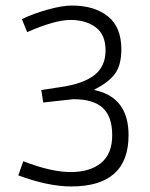

<svg xmlns="http://www.w3.org/2000/svg" viewBox="-20 -663 540 693"><path d="M136 -293 129 -338 201 -349Q282 -361 321.5 -392.5Q361 -424 361 -481Q361 -538 325.5 -564.5Q290 -591 234 -591Q178 -591 78 -547L59 -594Q98 -613 151 -628Q204 -643 239 -643Q321 -643 369.5 -604Q418 -565 418 -485Q418 -429 395.5 -397.5Q373 -366 321 -340V-338Q444 -312 444 -175Q444 10 237 10Q154 10 46 -30L64 -81Q165 -42 235 -42Q305 -42 345 -75Q385 -108 385 -175Q385 -242 351 -273.5Q317 -305 245 -305Z"/></svg>

Font: TypoPRO Lekton
Style: Regular
Weight: 400
Monospace: yes
Designer: Paolo Mazzetti, Luciano Perondi, Raffaele Flato, Elena Papassissa, Emilio Macchia, Michela Povoleri, Tobias Seemiller, R
Version: Version 34.000